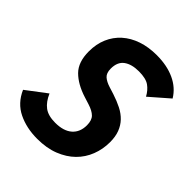

<svg xmlns="http://www.w3.org/2000/svg" viewBox="-215 -831 964 964"><g transform="rotate(45 267.0 -349.0)"><path d="M210 12Q134 12 74.5 -17Q15 -46 -14 -112L93 -193Q111 -151 139 -130Q167 -109 217 -109Q276 -109 307.5 -136.5Q339 -164 339 -213Q339 -248 322 -265Q305 -282 270 -293L232 -305Q162 -327 122.5 -366.5Q83 -406 83 -482Q83 -534 101 -576Q119 -618 152.5 -648Q186 -678 233 -694Q280 -710 338 -710Q411 -710 465 -685Q519 -660 548 -612L447 -524Q431 -554 406.5 -571.5Q382 -589 332 -589Q281 -589 251.5 -567.5Q222 -546 222 -499Q222 -467 238.5 -452.5Q255 -438 284 -429L322 -417Q359 -405 388.5 -390Q418 -375 438.5 -353.5Q459 -332 470 -303Q481 -274 481 -235Q481 -185 463.5 -140Q446 -95 412 -61.5Q378 -28 327.5 -8Q277 12 210 12Z"/></g></svg>

Font: IBM Plex Sans Cond
Style: Bold Italic
Weight: 700
Width: 3
Italic angle: -11°
Designer: Mike Abbink, Paul van der Laan, Pieter van Rosmalen
Foundry: Bold Monday
Version: Version 1.3